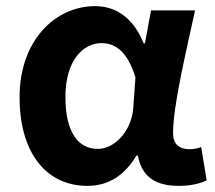

<svg xmlns="http://www.w3.org/2000/svg" viewBox="-20 -594 703 628"><path d="M266 14C333 14 387 -19 426 -85H431C444 -14 491 14 565 14C607 14 637 5 656 -4L638 -113C625 -108 612 -106 600 -106C569 -106 546 -120 546 -159C546 -248 589 -426 618 -560H474L454 -452H450C415 -539 356 -574 291 -574C162 -574 44 -463 44 -276C44 -93 132 14 266 14ZM300 -107C235 -107 194 -162 194 -277C194 -398 253 -453 312 -453C360 -453 398 -422 423 -341L416 -242C411 -167 356 -107 300 -107Z"/></svg>

Font: Noto Sans CJK TC
Style: Bold
Weight: 700
Designer: Ryoko NISHIZUKA 西塚涼子 (kana, bopomofo & ideographs); Paul D. Hunt (Latin, Greek & Cyrillic); Sandoll Communications 산돌커뮤니
Foundry: Adobe
Version: Version 2.004;hotconv 1.0.118;makeotfexe 2.5.65603